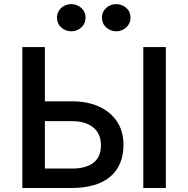

<svg xmlns="http://www.w3.org/2000/svg" viewBox="-20 -934 936 954"><path d="M91 0V-700H203V-430.5H339.5Q414 -430.5 471.2 -404.8Q528.5 -379 561 -330.8Q593.5 -282.5 593.5 -214.5Q593.5 -162.5 576.5 -122.5Q559.5 -82.5 526.8 -55.2Q494 -28 446.2 -14Q398.5 0 337 0ZM203 -96.5H338.5Q406.5 -96.5 444 -125Q481.5 -153.5 481.5 -212Q481.5 -270 443 -301Q404.5 -332 339.5 -332H203ZM692 0V-700H804V0ZM334.5 -778.5Q306 -778.5 284.5 -797.5Q263 -816.5 263 -846.5Q263 -866 273 -881.2Q283 -896.5 299.2 -905Q315.5 -913.5 334.5 -913.5Q362 -913.5 383.5 -895Q405 -876.5 405 -846.5Q405 -826.5 395.2 -811.2Q385.5 -796 369.2 -787.2Q353 -778.5 334.5 -778.5ZM557.5 -778.5Q529.5 -778.5 508 -797.5Q486.5 -816.5 486.5 -846.5Q486.5 -866 496.2 -881Q506 -896 522.2 -904.8Q538.5 -913.5 557.5 -913.5Q585.5 -913.5 607 -895Q628.5 -876.5 628.5 -846.5Q628.5 -826.5 618.5 -811.2Q608.5 -796 592.2 -787.2Q576 -778.5 557.5 -778.5Z"/></svg>

Font: Geologica Roman
Style: Regular
Weight: 400
Designer: Sindre Bremnes, Frode Helland
Foundry: Monokrom Skriftforlag AS
Version: Version 1.010;gftools[0.9.28]